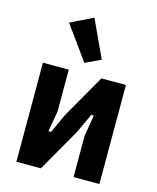

<svg xmlns="http://www.w3.org/2000/svg" viewBox="-121 -899 803 983"><g transform="rotate(15 281.0 -408.0)"><path d="M61 0V-525H198V-304L179 -194H193L240 -296L371 -525H501V0H364V-221L383 -331H369L322 -229L191 0ZM266 -579 137 -758 256 -816 348 -618Z"/></g></svg>

Font: IBM Plex Sans Condensed
Style: Bold
Weight: 700
Width: 3
Designer: Mike Abbink, Paul van der Laan, Pieter van Rosmalen
Foundry: Bold Monday
Version: Version 3.201